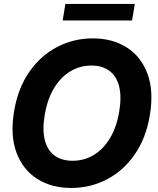

<svg xmlns="http://www.w3.org/2000/svg" viewBox="-20 -929 789 959"><path d="M335.9 9.8Q237.3 9.8 165.8 -35.6Q94.2 -81.1 62.3 -166.7Q30.3 -252.4 50.3 -373Q69.8 -489.7 127 -571Q184.1 -652.3 266.4 -694.8Q348.6 -737.3 443.4 -737.3Q542 -737.3 613.3 -691.9Q684.6 -646.5 716.6 -560.8Q748.5 -475.1 728.5 -353.5Q709 -237.3 651.9 -156Q594.7 -74.7 512.7 -32.5Q430.7 9.8 335.9 9.8ZM342.3 -126Q400.4 -126 448.2 -154.8Q496.1 -183.6 529.3 -238.8Q562.5 -293.9 575.7 -373Q587.9 -448.2 574.7 -498.8Q561.5 -549.3 526.1 -575.4Q490.7 -601.6 437 -601.6Q379.4 -601.6 331.1 -572.5Q282.7 -543.5 249.5 -488.3Q216.3 -433.1 203.1 -353.5Q190.9 -279.3 204.1 -228.5Q217.3 -177.7 252.9 -151.9Q288.6 -126 342.3 -126ZM653.3 -909.2 639.6 -826.7H293L306.6 -909.2Z"/></svg>

Font: Inter Tight
Style: Bold Italic
Weight: 700
Italic angle: -9.39999°
Designer: Rasmus Andersson
Foundry: rsms
Version: Version 3.004